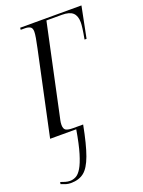

<svg xmlns="http://www.w3.org/2000/svg" viewBox="-159 -603 668 898"><g transform="rotate(-20 175.0 -154.0)"><path d="M34 228Q22 228 11.5 225Q1 222 -14 216L-12 206Q-1 210 10.5 213.5Q22 217 34 217Q49 217 63.5 209.5Q78 202 91.5 179.5Q105 157 118 114Q131 71 143 0H13L102 -417Q108 -444 111.5 -465Q115 -486 115 -496Q115 -515 104.5 -520.5Q94 -526 79 -526H58L59 -536H364L333 -381H323Q329 -413 331.5 -432.5Q334 -452 334 -463Q334 -495 317.5 -510.5Q301 -526 263 -526H186L94 -95Q90 -76 87.5 -65Q85 -54 85 -43Q85 -22 96 -16Q107 -10 132 -10H181Q163 84 144 136Q125 188 99.5 208Q74 228 34 228Z"/></g></svg>

Font: Noto Serif Display ExtraCondensed Light
Style: Italic
Weight: 300
Width: 2
Italic angle: -12°
Designer: Monotype Design Team
Foundry: Monotype Imaging Inc.
Version: Version 2.009